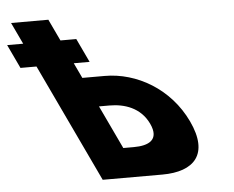

<svg xmlns="http://www.w3.org/2000/svg" viewBox="-294 -763 1000 820"><g transform="rotate(-5 206.5 -352.5)"><path d="M125.2 -315.5 213.2 -129.4H258.3C321.2 -129.4 370.6 -150.6 336.5 -222.9C302.7 -294.3 233.2 -315.5 170.3 -315.5ZM113.7 -1.9 -125.8 -508.5H-194.5L-242.7 -610.5H-174L-217.8 -703.1H-58L-14.2 -610.5H53.7L101.9 -508.5H34L65 -443H161C297.9 -443 438.9 -362.3 507.2 -217.8C575.9 -72.4 506.4 -1.9 369.6 -1.9Z"/></g></svg>

Font: Hussar
Style: BdOpOblFive
Weight: 700
Foundry: Cannot Into Space Fonts
Version: Version 2.00